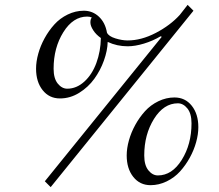

<svg xmlns="http://www.w3.org/2000/svg" viewBox="-20 -744 900 788"><path d="M572 -106Q572 -66 589 -45Q606 -24 628 -24Q686 -24 726 -88Q766 -152 766 -238Q766 -278 749 -299Q732 -320 710 -320Q652 -320 612 -256Q572 -192 572 -106ZM500 -106Q500 -135 509 -167.5Q518 -200 535 -231Q552 -262 575 -287.5Q598 -313 630 -328.5Q662 -344 696 -344Q740 -344 767 -310Q794 -276 794 -222Q794 -193 785 -160.5Q776 -128 759 -97Q742 -66 719 -40.5Q696 -15 664 0.5Q632 16 598 16Q554 16 527 -18Q500 -52 500 -106ZM128 -462Q128 -491 137 -523.5Q146 -556 163 -587Q180 -618 203 -643.5Q226 -669 258 -684.5Q290 -700 324 -700Q360 -700 386 -675.5Q412 -651 419 -610Q426 -595 453.5 -586.5Q481 -578 504 -578Q560 -578 619.5 -609Q679 -640 718 -683L750 -724L774 -700L188 24L164 0L644 -593L639 -595Q607 -576 570.5 -565Q534 -554 504 -554Q460 -554 422 -572Q421 -536 406.5 -495.5Q392 -455 367 -420.5Q342 -386 305 -363Q268 -340 226 -340Q182 -340 155 -374Q128 -408 128 -462ZM200 -462Q200 -422 217 -401Q234 -380 256 -380Q294 -380 326 -409Q358 -438 375.5 -485.5Q393 -533 394 -588Q374 -602 362.5 -620Q351 -638 351 -652Q351 -666 357 -672Q349 -676 338 -676Q280 -676 240 -612Q200 -548 200 -462Z"/></svg>

Font: Old Standard TT
Style: Italic
Weight: 400
Italic angle: -15.2°
Designer: Alexey Kryukov <alexios@thessalonica.org.ru>
Version: Version 2.2